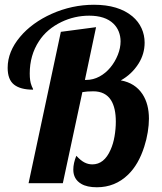

<svg xmlns="http://www.w3.org/2000/svg" viewBox="-20 -770 681 807"><path d="M321.8 2.9Q288.1 -16.6 288.1 -57.1Q288.1 -84 300.8 -115.2Q319.3 -95.2 335 -87.2Q350.6 -79.1 368.2 -79.1Q418 -79.1 444.8 -140.6Q456.1 -165.5 461.4 -197Q466.8 -228.5 466.8 -258.8Q466.8 -316.4 446.8 -348.6Q422.9 -386.2 372.1 -386.2Q345.2 -386.2 326.2 -382.8L244.1 0H100.1L235.8 -636.2L383.8 -655.8L336.9 -434.1H342.8Q371.6 -434.1 397.9 -448.2Q424.3 -462.4 444.3 -486.8Q463.9 -510.7 475.3 -539.6Q486.8 -568.4 486.8 -596.2Q486.8 -617.7 479.2 -637Q471.7 -656.2 456.5 -670.9Q421.9 -704.1 355 -704.1Q293.5 -704.1 238.3 -677.7Q176.8 -647.9 144 -597.2Q105 -538.1 105 -460.9Q105 -428.7 112.3 -411.1Q114.3 -404.8 117.2 -399.9Q119.1 -396.5 119.1 -393.1Q65.9 -393.1 39.1 -414.3Q12.2 -435.5 12.2 -484.9Q12.2 -553.2 64.5 -615.2Q88.9 -644.5 122.8 -669.2Q156.7 -693.8 197.3 -711.9Q282.7 -750 375 -750Q478 -750 536.6 -701.2Q562 -679.7 575 -651.1Q587.9 -622.6 587.9 -590.8Q587.9 -543.5 562.5 -502.9Q534.2 -458 487.8 -432.1Q547.9 -421.4 579.1 -374Q606 -332.5 606 -271Q606 -245.6 601.1 -214.8Q596.2 -184.1 586.4 -153.8Q562.5 -78.6 518.6 -36.1Q463.9 17.1 387.2 17.1Q345.7 17.1 321.8 2.9Z"/></svg>

Font: Pattaya
Style: Regular
Weight: 400
Designer: Pablo Impallari / Thai characters Designed by Thanarat Vachiruckul and Suppakit Chalermlarp
Foundry: Pablo Impallari
Version: Version 1.007;September 16, 2023;FontCreator 15.0.0.2934 64-